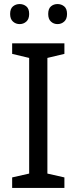

<svg xmlns="http://www.w3.org/2000/svg" viewBox="-20 -928 379 948"><path d="M298 0H40V-52L124 -71V-642L40 -662V-714H298V-662L214 -642V-71L298 -52ZM30 -859Q30 -885 44 -896.5Q58 -908 77 -908Q96 -908 110 -896.5Q124 -885 124 -859Q124 -834 110 -821.5Q96 -809 77 -809Q58 -809 44 -821.5Q30 -834 30 -859ZM218 -859Q218 -885 231.5 -896.5Q245 -908 264 -908Q283 -908 297 -896.5Q311 -885 311 -859Q311 -834 297 -821.5Q283 -809 264 -809Q245 -809 231.5 -821.5Q218 -834 218 -859Z"/></svg>

Font: Noto Sans Lepcha
Style: Regular
Weight: 400
Designer: Monotype Design Team
Foundry: Monotype Imaging Inc.
Version: Version 2.006; ttfautohint (v1.8.4.7-5d5b)